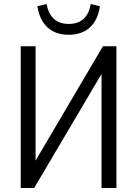

<svg xmlns="http://www.w3.org/2000/svg" viewBox="-20 -935 682 955"><path d="M83 0V-705H157V-104H138L492 -705H559V0H485V-601H505L150 0ZM321 -762Q278 -762 245.5 -778.5Q213 -795 193 -826.5Q173 -858 166 -904L212 -915Q221 -865 249 -840.5Q277 -816 321 -816Q368 -816 395.5 -841Q423 -866 431 -915L477 -904Q467 -835 427 -798.5Q387 -762 321 -762Z"/></svg>

Font: Nunito Sans 10pt Condensed
Style: Regular
Weight: 400
Width: 3
Designer: Vernon Adams
Foundry: Vernon Adams
Version: Version 3.101;gftools[0.9.27]